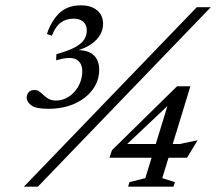

<svg xmlns="http://www.w3.org/2000/svg" viewBox="-20 -700 810 720"><path d="M69.5 0 718 -673H770.5L122 0ZM190.5 -474 191.5 -497Q237.5 -509.5 262.2 -523.2Q287 -537 296.2 -552.8Q305.5 -568.5 305.5 -586Q305.5 -606.5 292.5 -618.2Q279.5 -630 256 -630Q227.5 -630 207.5 -615Q187.5 -600 174.5 -566L156 -572.5Q172 -621.5 202.5 -650.8Q233 -680 283.5 -680Q321.5 -680 344 -661.5Q366.5 -643 366.5 -610.5Q366.5 -589.5 355.8 -570Q345 -550.5 322.5 -534.8Q300 -519 265 -509L271 -512Q311 -512 331.5 -492.8Q352 -473.5 352 -439Q352 -398 328 -364.8Q304 -331.5 261 -311.8Q218 -292 161 -292Q114 -292 97 -305.2Q80 -318.5 80 -334Q80 -344.5 87 -353.5Q94 -362.5 110 -362.5Q120.5 -362.5 128.2 -356.5Q136 -350.5 144 -342.8Q152 -335 162.8 -329Q173.5 -323 190.5 -323Q209.5 -323 227.2 -331.5Q245 -340 258.8 -355.2Q272.5 -370.5 280.5 -390.5Q288.5 -410.5 288.5 -433Q288.5 -462 269.2 -475Q250 -488 211 -479ZM621 -345.5 644 -336.5 440.5 -144.5 438.5 -160H654L721 -174L681.5 -108.5H390.5L400 -137L644 -376.5H694L588.5 -32L636 -17L630.5 0H460.5L465.5 -17L525 -32Z"/></svg>

Font: Newsreader 17pt
Style: Italic
Weight: 400
Italic angle: -17°
Version: Version 1.003